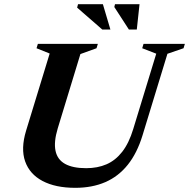

<svg xmlns="http://www.w3.org/2000/svg" viewBox="-20 -878 897 911"><path d="M254 -269Q234.6 -204.7 243.4 -162.7Q252.1 -120.7 288.7 -100.4Q325.3 -80 388.9 -80Q442.7 -80 485.3 -98.4Q527.9 -116.8 559.8 -157.7Q591.8 -198.5 612.2 -265.9L721.4 -623.3L654.8 -649.1L661.1 -670H857.2L850.9 -649.1L774.4 -622.8L656.4 -236.2Q630.7 -151.7 586.3 -96.2Q541.9 -40.8 479.6 -13.8Q417.2 13.2 337 13.2Q243.4 13.2 182 -19.2Q120.7 -51.6 99.3 -112.2Q78 -172.7 103.7 -257.6L215.7 -624L153.3 -649.1L159.7 -670H444.3L438 -649.1L361.5 -621.5ZM503.8 -738H465.2L346 -841.8L350.2 -858H468.2ZM629.1 -738H591.5L522.4 -844.7L525.6 -858H642Z"/></svg>

Font: Newsreader Text
Style: Italic
Weight: 400
Italic angle: -17°
Designer: Hugues Gentile
Foundry: Production Type
Version: Version 1.001